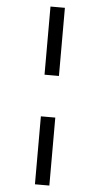

<svg xmlns="http://www.w3.org/2000/svg" viewBox="-64 -801 553 1075"><g transform="rotate(5 212.0 -263.5)"><path d="M175 -380V-763H256V-380ZM175 236V-146H256V236Z"/></g></svg>

Font: Noto Sans Condensed Medium
Style: Italic
Weight: 500
Width: 3
Italic angle: -12°
Designer: Monotype Design Team
Foundry: Monotype Imaging Inc.
Version: Version 2.013; ttfautohint (v1.8.4.7-5d5b)